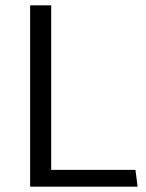

<svg xmlns="http://www.w3.org/2000/svg" viewBox="-20 -700 546 720"><path d="M172 -680H93V0H496L488 -63H172Z"/></svg>

Font: Catamaran
Style: Regular
Weight: 400
Designer: Pria Ravichandran
Version: Version 1.000;PS 001.000;hotconv 1.0.70;makeotf.lib2.5.58329